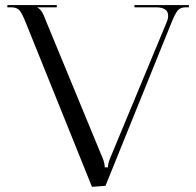

<svg xmlns="http://www.w3.org/2000/svg" viewBox="-20 -722 767 751"><path d="M8.8 -702.1H202.1V-693.4H127V-691.4Q143.6 -685.5 157.2 -646.5L381.8 -102.5Q389.6 -84 389.6 -67.4H402.3Q402.3 -84 412.1 -106.4L630.9 -632.8Q637.7 -647.5 637.7 -660.2Q637.7 -693.4 589.8 -693.4H505.9V-702.1H718.8V-693.4H707Q685.5 -693.4 675.3 -681.2Q665 -668.9 650.4 -632.8L392.6 4.9L339.8 8.8L81.1 -632.8Q66.4 -669.9 56.2 -681.6Q45.9 -693.4 23.4 -693.4H8.8Z"/></svg>

Font: FoglihtenNo07
Style: Regular
Weight: 500
Designer: gluk (gluksza@wp.pl)
Foundry: gluk (gluksza@wp.pl)
Version: Version 0.871